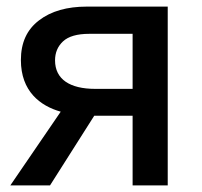

<svg xmlns="http://www.w3.org/2000/svg" viewBox="-20 -559 609 579"><path d="M264.2 -210H379.9V0H485.8V-539.1H242.2C182.1 -539.1 133.8 -525.4 97.7 -497.6C61 -469.7 43 -430.2 43 -377.9C43 -283.7 101.1 -239.7 163.1 -222.2L11.2 0H130.9ZM146 -377C146 -399.9 153.8 -418.9 169.9 -434.1C186 -449.2 212.4 -457 249 -457H379.9V-291H267.1C190.9 -291 146 -319.8 146 -377Z"/></svg>

Font: Noto Reveo Sans
Style: Regular
Weight: 500
Designer: Monotype Design Team
Foundry: Monotype Imaging Inc.
Version: Version 2.007